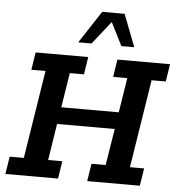

<svg xmlns="http://www.w3.org/2000/svg" viewBox="-55 -853 842 905"><g transform="rotate(5 366.0 -400.5)"><path d="M4 0 17 -83H84L150 -500H83L96 -583H345L332 -500H265L239 -336H511L537 -500H470L483 -583H732L719 -500H652L586 -83H653L640 0H391L404 -83H471L499 -256H226L199 -83H266L253 0ZM292 -648 392 -801H498L557 -648H496L441 -757L355 -648Z"/></g></svg>

Font: Rokkitt SemiBold SemiBold
Style: Italic
Weight: 600
Italic angle: -9°
Version: Version 3.103